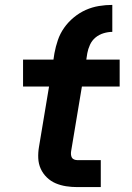

<svg xmlns="http://www.w3.org/2000/svg" viewBox="-20 -763 540 783"><path d="M202 -546Q207 -573 216 -599.5Q225 -626 241.5 -649.5Q258 -673 281 -692Q304 -711 330 -722.5Q356 -734 383.5 -738.5Q411 -743 438 -743V-633Q421 -633 402.5 -627.5Q384 -622 369.5 -610Q355 -598 347 -580.5Q339 -563 336 -546ZM296 0Q272 0 249.5 -3.5Q227 -7 207 -15.5Q187 -24 171 -39.5Q155 -55 146 -75Q137 -95 136 -118Q135 -141 139 -164L180 -410H74V-520H198L202 -546H336L332 -520H468V-410H314L270 -146Q269 -140 269.5 -133Q270 -126 273 -120.5Q276 -115 282.5 -112.5Q289 -110 295 -110H391V0Z"/></svg>

Font: Iosevka Aile Extrabold Oblique
Style: Regular
Weight: 800
Italic angle: -9°
Designer: Belleve Invis
Foundry: Belleve Invis
Version: Version 31.1.0; ttfautohint (v1.8.4)